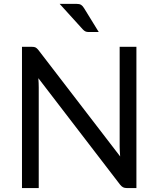

<svg xmlns="http://www.w3.org/2000/svg" viewBox="-20 -954 804 974"><path d="M672 -716.5V0H623.5Q612 0 604.2 -4Q596.5 -8 589 -17.5L174.5 -557.5Q175.5 -545 176 -533Q176.5 -521 176.5 -510.5V0H91.5V-716.5H141.5Q148 -716.5 152.5 -715.8Q157 -715 160.5 -713.2Q164 -711.5 167.5 -708.2Q171 -705 175 -700L589.5 -160.5Q588.5 -173.5 587.8 -185.8Q587 -198 587 -209V-716.5ZM367 -934.5Q383.5 -934.5 391.5 -929.2Q399.5 -924 406.5 -912.5L481 -791.5H430Q419.5 -791.5 413 -794.8Q406.5 -798 399.5 -805.5L282.5 -934.5Z"/></svg>

Font: Lato 2
Style: Regular
Weight: 400
Designer: Lukasz Dziedzic with Adam Twardoch and Botio Nikoltchev
Foundry: tyPoland Lukasz Dziedzic
Version: Version 2.015; 2015-08-06; http://www.latofonts.com/